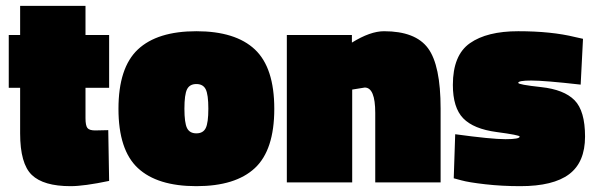

<svg xmlns="http://www.w3.org/2000/svg" viewBox="-20 -625 2042 658"><path d="M273 -324V-220Q273 -195 279.5 -186.5Q286 -178 306 -178L351 -179L354 -5Q268 13 222 13Q129 13 89 -25.5Q49 -64 49 -168V-324H10V-505H49V-605H273V-505H354V-324Z M452.5 -455.5Q519 -518 653 -518Q787 -518 853.5 -455.5Q920 -393 920 -252Q920 -111 853.5 -49Q787 13 653 13Q519 13 452.5 -49Q386 -111 386 -252Q386 -393 452.5 -455.5ZM621 -186Q630 -168 653 -168Q676 -168 685 -186Q694 -204 694 -252.5Q694 -301 685 -319Q676 -337 653 -337Q630 -337 621 -319Q612 -301 612 -252.5Q612 -204 621 -186Z M1187 0H963V-505H1186V-479Q1249 -518 1296 -518Q1404 -518 1447 -459.5Q1490 -401 1490 -253V0H1266V-238Q1266 -325 1230 -325L1187 -318Z M1970 -335Q1846 -349 1801 -349Q1756 -349 1756 -341Q1756 -335 1834.5 -326.5Q1913 -318 1949 -281.5Q1985 -245 1985 -157Q1985 -69 1930.5 -28Q1876 13 1763 13Q1700 13 1643 6.5Q1586 0 1561 -7L1535 -14L1540 -165Q1664 -148 1712.5 -148Q1761 -148 1761 -157Q1761 -162 1682 -172.5Q1603 -183 1567.5 -219.5Q1532 -256 1532 -334Q1532 -436 1590.5 -477Q1649 -518 1756 -518Q1870 -518 1951 -498L1978 -492Z"/></svg>

Font: Titillium Web Black
Style: Regular
Weight: 900
Version: Version 1.002;PS 35.000;hotconv 1.0.70;makeotf.lib2.5.55311